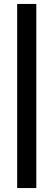

<svg xmlns="http://www.w3.org/2000/svg" viewBox="-20 -760 271 973"><path d="M67 193V-740H164V193Z"/></svg>

Font: Readex Pro
Style: Regular
Weight: 400
Designer: Bonnie Shaver-Troup, Thomas Jockin
Foundry: Lexend
Version: Version 1.204; ttfautohint (v1.8.4.7-5d5b)